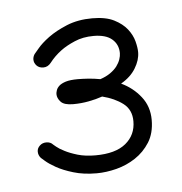

<svg xmlns="http://www.w3.org/2000/svg" viewBox="-33 -735 316 333"><g transform="rotate(-5 125.0 -568.5)"><path d="M178.7 -585.4Q199.2 -575.7 212.6 -558.6Q226.1 -541.5 226.1 -518.1Q226.1 -495.1 216.1 -479.2Q206.1 -463.4 190.9 -453.4Q175.8 -443.4 157.7 -438.7Q139.6 -434.1 123 -434.1Q100.1 -434.1 82.5 -439.5Q64.9 -444.8 53.2 -451.4Q41.5 -458 35.2 -463.6Q28.8 -469.2 28.8 -469.2Q24.4 -474.1 24.4 -480.5Q24.4 -486.3 29.1 -490.7Q33.7 -495.1 40.5 -495.1Q47.9 -495.1 52.2 -490.2Q52.2 -490.2 56.9 -486.3Q61.5 -482.4 70.6 -477.8Q79.6 -473.1 92.8 -469.2Q106 -465.3 123.5 -465.3Q158.7 -465.3 176.5 -480Q194.3 -494.6 194.3 -518.6Q194.3 -538.6 179.9 -549.6Q165.5 -560.5 144 -565.9Q132.8 -562 119.9 -559.6Q106.9 -557.1 92.8 -557.1Q77.1 -557.1 71.3 -563.5Q65.4 -569.8 65.4 -577.1Q65.4 -579.6 66.7 -583.5Q67.9 -587.4 71.8 -591.1Q75.7 -594.7 83.5 -597.2Q91.3 -599.6 104.5 -599.6Q112.3 -599.6 122.8 -598.9Q133.3 -598.1 143.6 -596.2Q153.8 -599.6 161.1 -604.7Q168.5 -609.9 172.9 -615.7Q177.2 -621.6 179.2 -627.4Q181.2 -633.3 181.2 -638.2Q181.2 -653.3 170.4 -662.6Q159.7 -671.9 138.2 -671.9Q119.6 -671.9 105 -665.5Q90.3 -659.2 80.6 -651.9Q68.8 -643.1 60.1 -631.8Q54.7 -625 46.9 -625Q39.6 -625 35.2 -629.6Q30.8 -634.3 30.8 -640.1Q30.8 -645 33.7 -649.4Q34.2 -649.9 41.3 -658.4Q48.3 -667 61.5 -676.8Q74.7 -686.5 94.2 -694.6Q113.8 -702.6 138.7 -702.6Q162.1 -702.6 176.5 -695.3Q190.9 -688 199 -677.7Q207 -667.5 210 -656.2Q212.9 -645 212.9 -637.2Q212.9 -623.5 204.3 -609.4Q195.8 -595.2 178.7 -585.4Z"/></g></svg>

Font: Sacramento
Style: Regular
Weight: 400
Designer: Astigmatic (AOETI)
Foundry: Astigmatic (AOETI)
Version: Version 1.000